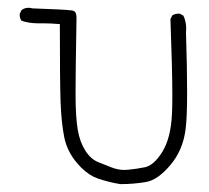

<svg xmlns="http://www.w3.org/2000/svg" viewBox="-20 -483 540 495"><path d="M77.1 -422.9H90.3Q110.4 -422.9 134.3 -420.9V-417Q134.3 -272.5 136.2 -219.5Q138.2 -166.5 145.5 -129.9Q153.8 -86.4 189.5 -50.8Q210.4 -30.3 231.9 -22.9Q259.8 -13.2 290.5 -8.3Q324.2 -8.3 356 -13.7Q386.2 -18.6 418.9 -57.1Q451.7 -95.7 458.5 -149.9Q462.4 -179.7 462.4 -244.4Q462.4 -309.1 459.5 -398.4Q459.5 -398.4 459.5 -398.9Q460 -404.3 460 -409.7Q460 -428.2 452.6 -442.9L443.4 -447.8Q441.9 -447.8 440.9 -447.8Q431.6 -447.8 424.3 -443.4L419.4 -433.6Q424.3 -303.7 424.3 -235.8Q424.3 -206.1 423.3 -188.5Q420.4 -127.4 398.9 -92.3Q377 -56.6 353.5 -51.8Q331.5 -47.4 310.5 -45.4Q305.7 -44.9 300.3 -44.9Q284.2 -44.9 267.8 -51.3Q251.5 -57.6 233.4 -64.9Q213.9 -72.8 200 -94.7Q186 -116.7 180.7 -147Q174.8 -180.7 174.8 -240.2Q174.8 -299.8 177.2 -432.6Q177.2 -437 177.2 -439.5Q177.2 -441.9 176.3 -446.3Q174.3 -455.1 165.5 -456.1Q147.9 -458.5 64 -461.4Q58.1 -462.9 53.2 -462.9Q43.5 -462.9 35.6 -457L30.8 -447.3Q30.8 -446.3 30.8 -443.8Q30.8 -436.5 35.2 -429.7Q54.7 -422.9 77.1 -422.9Z"/></svg>

Font: Bakudai
Style: Light
Weight: 300
Version: Version 1.48